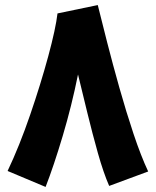

<svg xmlns="http://www.w3.org/2000/svg" viewBox="-20 -708 615 758"><path d="M411 26 565 -31Q536 -93 507 -180Q478 -267 451.5 -361Q425 -455 403 -541Q381 -627 366 -688L207 -655Q200 -595 170.5 -486Q141 -377 99 -254.5Q57 -132 10 -33L160 30Q192 -52 227.5 -171Q263 -290 288 -414Q305 -344 325 -262Q345 -180 366.5 -103.5Q388 -27 411 26Z"/></svg>

Font: Noto Sans Arabic Condensed Black
Style: Regular
Weight: 900
Width: 3
Designer: Nadine Chahine
Foundry: Monotype Imaging Inc.
Version: 1.001